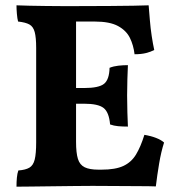

<svg xmlns="http://www.w3.org/2000/svg" viewBox="-20 -699 664 722"><path d="M42 -679Q62 -678 91 -677.5Q120 -677 152.5 -676.5Q185 -676 215 -676Q245 -676 266 -676V-166Q266 -124 273 -101.5Q280 -79 298.5 -70Q317 -61 350 -61L328 0Q301 0 260 0.5Q219 1 176 1.5Q133 2 96.5 2.5Q60 3 42 3Q42 -15 43.5 -31Q45 -47 49 -58Q76 -60 90.5 -68.5Q105 -77 110.5 -99Q116 -121 116 -164V-519Q116 -558 110.5 -578.5Q105 -599 90.5 -607Q76 -615 48 -618Q45 -629 43.5 -647Q42 -665 42 -679ZM523 -192Q547 -188 566.5 -180.5Q586 -173 597 -163Q586 -129 578.5 -84.5Q571 -40 566 2Q542 1 502.5 1Q463 1 417.5 0.5Q372 0 328 0L350 -61H362Q414 -61 444 -75Q474 -89 491.5 -118Q509 -147 523 -192ZM461 -454Q460 -429 459 -401Q458 -373 458 -340Q458 -306 459 -276.5Q460 -247 461 -223Q440 -223 424 -224.5Q408 -226 394 -231Q390 -277 369.5 -293Q349 -309 296 -309H232V-368H296Q352 -368 371.5 -384Q391 -400 392 -444Q407 -450 425 -452Q443 -454 461 -454ZM539 -679Q541 -655 543.5 -624Q546 -593 550.5 -563.5Q555 -534 560 -511Q547 -504 529 -499.5Q511 -495 486 -495Q482 -529 468.5 -556.5Q455 -584 424 -601Q393 -618 336 -618H233L261 -676Q337 -676 391 -676.5Q445 -677 481 -677.5Q517 -678 539 -679Z"/></svg>

Font: Vollkorn
Style: Bold
Weight: 700
Designer: Friedrich Althausen
Foundry: Friedrich Althausen
Version: Version 5.000